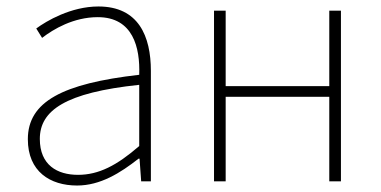

<svg xmlns="http://www.w3.org/2000/svg" viewBox="-20 -560 1178 593"><path d="M218 13C290 13 352 -26 408 -70H411L416 0H446V-341C446 -448 408 -540 284 -540C199 -540 123 -495 92 -472L110 -443C145 -470 207 -507 282 -507C391 -507 413 -413 410 -329C173 -302 66 -246 66 -130C66 -30 135 13 218 13ZM221 -20C157 -20 103 -50 103 -131C103 -219 182 -274 410 -298V-109C341 -49 285 -20 221 -20Z M641 0H677V-261H997V0H1033V-527H997V-294H677V-527H641Z"/></svg>

Font: SSpoqa Han Sans Neo Thin
Style: Regular
Weight: 100
Designer: [Spoqa Han Sans Neo] Dong-huui Kim  Younghwa Kang  Yujin Lee  [Noto Sans] Ryoko NISHIZUKA  (kana & ideographs); Paul D. 
Foundry: Spoqa (http://www.spoqa-han-sans.com)
Version: Version 1.000